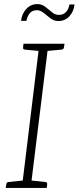

<svg xmlns="http://www.w3.org/2000/svg" viewBox="-20 -920 385 940"><path d="M87 0 173 -706H217L130 0ZM8 0 11 -18Q11 -23 14.5 -26Q18 -29 22 -29L99 -37L100 0ZM118 0 126 -37 202 -29Q206 -29 209 -26Q212 -23 211 -18L209 0ZM186 -706 177 -670 102 -677Q97 -678 94.5 -680.5Q92 -683 93 -688L95 -706ZM296 -706 293 -688Q293 -683 289.5 -680.5Q286 -678 282 -677L204 -670V-706ZM268 -847Q290 -847 303 -861Q316 -875 320 -898H345Q341 -864 320 -840.5Q299 -817 265 -817Q245 -817 227.5 -830Q210 -843 194 -856.5Q178 -870 161 -870Q138 -870 126 -855.5Q114 -841 109 -818H83Q87 -853 109 -876.5Q131 -900 163 -900Q185 -900 202 -886.5Q219 -873 234.5 -860Q250 -847 268 -847Z"/></svg>

Font: Aleo ExtraLight
Style: Italic
Weight: 250
Italic angle: -7°
Designer: Alessio Laiso
Foundry: Alessio Laiso
Version: Version 2.001;gftools[0.9.29]